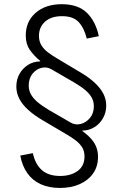

<svg xmlns="http://www.w3.org/2000/svg" viewBox="-20 -757 589 924"><path d="M268.6 147.5Q215.3 147.5 175.8 129.4Q136.2 111.3 111.6 76.4Q86.9 41.5 77.6 -8.3L138.2 -20Q149.4 33.2 181.4 61.5Q213.4 89.8 269.5 89.8Q320.8 89.8 353.8 65.7Q386.7 41.5 386.7 -3.9Q386.7 -29.3 375.7 -47.4Q364.7 -65.4 344.5 -81.1Q324.2 -96.7 295.4 -113.3L183.6 -179.2Q143.1 -203.1 115 -228.8Q86.9 -254.4 72.8 -282.2Q58.6 -310.1 58.6 -340.8Q58.6 -374 73.7 -401.1Q88.9 -428.2 114.7 -444.6Q140.6 -460.9 172.9 -461.4L173.8 -463.4Q142.1 -489.7 123 -517.6Q104 -545.4 104 -586.4Q104 -653.8 151.6 -695.3Q199.2 -736.8 277.3 -736.8Q355.5 -736.8 397.9 -695.6Q440.4 -654.3 455.6 -583L397.5 -571.3Q385.3 -621.6 358.9 -650.4Q332.5 -679.2 278.3 -679.2Q226.6 -679.2 197 -652.8Q167.5 -626.5 167.5 -584.5Q167.5 -558.1 179.4 -538.8Q191.4 -519.5 211.2 -504.6Q231 -489.7 255.9 -475.1L367.2 -408.7Q408.7 -384.3 436 -358.6Q463.4 -333 477.3 -306.2Q491.2 -279.3 491.2 -249Q491.2 -215.3 475.6 -188Q460 -160.6 434.1 -144.8Q408.2 -128.9 376.5 -128.4L375.5 -127Q401.9 -107.9 418.7 -88.9Q435.5 -69.8 443.6 -48.6Q451.7 -27.3 451.7 -2Q451.7 43.9 428.2 77.4Q404.8 110.8 363.5 129.2Q322.3 147.5 268.6 147.5ZM319.3 -167.5Q342.3 -153.8 368.4 -160.4Q394.5 -167 413.1 -189.5Q431.6 -211.9 431.6 -245.6Q431.6 -268.6 421.6 -286.9Q411.6 -305.2 390.9 -323Q370.1 -340.8 337.4 -359.9L228.5 -422.9Q205.1 -437 179.2 -430.4Q153.3 -423.8 135.7 -401.4Q118.2 -378.9 118.2 -345.2Q118.2 -323.2 128.2 -304.2Q138.2 -285.2 159.4 -266.8Q180.7 -248.5 214.8 -228Z"/></svg>

Font: Inter 18pt Light
Style: Regular
Weight: 300
Designer: Rasmus Andersson
Foundry: rsms
Version: Version 4.001;git-66647c0bb